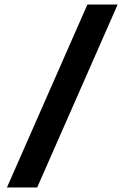

<svg xmlns="http://www.w3.org/2000/svg" viewBox="-20 -790 552 850"><path d="M10.7 40 367 -770H500.9L144.6 40Z"/></svg>

Font: M PLUS 2 Thin
Style: Regular
Weight: 100
Designer: Coji Morishita
Foundry: UNDERFOREST DESIGN
Version: Version 1.001